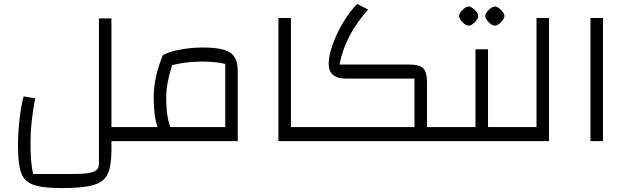

<svg xmlns="http://www.w3.org/2000/svg" viewBox="-20 -722 3210 982"><path d="M676 -72V0H550V45Q550 128 530.5 168.5Q511 209 457.5 224.5Q404 240 293 240Q195 240 149 222.5Q103 205 87.5 160Q72 115 72 21Q72 -42 80 -112.5Q88 -183 101 -229L160 -219Q136 -96 136 7Q136 107 149 168H342Q399 168 429.5 163.5Q460 159 473 148Q486 137 486 115V-628H550V-72Z M1196 -358V0H636V-72H786Q766 -128 766 -223Q766 -327 813 -440Q848 -459 905 -469Q962 -479 1017 -479Q1086 -479 1124.5 -467.5Q1163 -456 1179.5 -430Q1196 -404 1196 -358ZM1132 -395Q1085 -407 1013 -407Q935 -407 860 -389Q830 -294 830 -223Q830 -128 851 -72H1132Z M1404 -630H1468V-72H1594V0H1404Z M2290 -72V0H1553V-72H2100V-320H1750Q1661 -320 1661 -396Q1661 -437 1681.5 -494.5Q1702 -552 1735.5 -608Q1769 -664 1807 -702L1863 -673Q1804 -608 1766.5 -535.5Q1729 -463 1717 -392H2072Q2125 -392 2144.5 -372.5Q2164 -353 2164 -300V-72Z M2602 -72V0H2250V-72H2412V-470H2476V-72ZM2328 -640Q2328 -654 2345.5 -671Q2363 -688 2377 -689Q2391 -688 2408.5 -671Q2426 -654 2426 -640Q2426 -626 2408 -608Q2390 -590 2377 -591Q2364 -590 2346 -608Q2328 -626 2328 -640ZM2462 -640Q2462 -654 2479.5 -671Q2497 -688 2511 -689Q2525 -688 2542.5 -671Q2560 -654 2560 -640Q2560 -626 2542 -608Q2524 -590 2511 -591Q2498 -590 2480 -608Q2462 -626 2462 -640Z M2562 0V-72H2724V-630H2788V0Z M3000 -630H3064V0H3000Z"/></svg>

Font: Changa Light
Style: Regular
Weight: 300
Designer: Eduardo Rodriguez Tunni
Foundry: Eduardo Rodriguez Tunni
Version: Version 2.002; ttfautohint (v1.5) -l 8 -r 50 -G 110 -x 14 -H